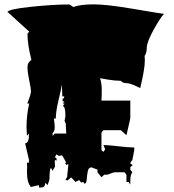

<svg xmlns="http://www.w3.org/2000/svg" viewBox="-20 -766 795 877"><path d="M425.3 8.8 398.4 -1.5Q384.3 -1.5 380.9 16.4Q377.4 34.2 376.2 53Q375 71.8 366.7 73.2L359.9 65.4L350.1 67.4L341.8 56.6L322.8 65.9L324.2 64.5L305.2 44.4L289.1 57.6L278.8 56.6L287.1 41Q287.1 31.2 289.6 12Q292 -7.3 292 -17.6L284.2 -11.7L276.4 -22.5H283.2L263.7 -56.6L249 -53.7L237.8 -61L229 -44.4Q231.4 -46.4 232.9 -46.4Q238.8 -46.4 238.8 -33.7L237.8 -32.7L231.4 -35.2L230 -28.8L231.4 -4.9L220.7 12.7L219.7 13.7Q218.8 13.7 216.8 7.8Q214.8 2 212.9 2Q206.1 2 206.1 52.2Q206.1 55.7 197.3 79.6L186.5 68.4Q186.5 87.9 173.8 89.8Q168.9 90.8 158.7 90.8L157.7 79.6L121.1 87.9Q103 67.9 103 17.1L104 -2.9L103 -22.5Q103 -23.4 104.5 -23.4L110.8 -21.5L112.8 -33.7L94.7 -111.3Q112.8 -111.3 112.8 -156.2L103 -145.5L101.1 -183.1Q101.1 -241.2 113.3 -293H104.5Q121.6 -335.9 121.6 -348.6Q121.6 -361.3 113.5 -398.9Q105.5 -436.5 105.5 -459Q105.5 -481.4 123.5 -492.2Q105.5 -562 105.5 -611.8L113.3 -621.6L16.1 -710H13.7Q15.1 -723.6 118.2 -734.6Q221.2 -745.6 296.4 -745.6Q297.9 -745.6 305.7 -740.5Q313.5 -735.4 314.9 -733.9Q347.7 -746.1 407.7 -746.1Q467.8 -746.1 587.9 -725.6Q708 -705.1 729 -702.6Q710 -682.1 680.2 -627.2Q650.4 -572.3 650.4 -547.9Q650.4 -523.4 640.6 -510.7Q641.6 -504.9 641.6 -492.7Q641.6 -480.5 640.4 -468Q639.2 -455.6 636.2 -438.7Q633.3 -421.9 631.8 -414.6Q623 -372.1 620.6 -363.8Q616.7 -365.2 602.5 -372.1Q573.7 -386.2 557.1 -386.2Q540.5 -386.2 531.7 -397Q504.9 -397 474.1 -402.3Q443.4 -407.7 437 -408.7Q444.8 -385.7 444.8 -356.9Q444.8 -328.1 443.4 -306.6H575.2V-227.5Q575.2 -223.6 566.7 -188Q558.1 -152.3 557.6 -148.4L531.7 -171.4H452.6L443.4 -160.6V-80.1L452.6 -72.3L460.4 -84L452.6 -103.5Q474.1 -103.5 520.8 -97.9Q567.4 -92.3 593.3 -92.3V-80.1L584.5 -35.6Q574.7 -22.5 574.7 -20L584.5 -12.7L585.4 -11.7Q585.4 -9.8 580.3 -6.8Q575.2 -3.9 575.2 -1.5V8.8L584.5 21Q575.2 32.2 575.2 60.5V77.1L567.4 65.4H557.6V32.2L548.8 21H504.9Q498 21 485.4 26.6Q472.7 32.2 465.6 32.2Q458.5 32.2 456.5 31.7L443.4 43.5L425.3 21ZM278.8 -235.8Q278.8 -281.2 266.6 -281.2L274.9 -293H266.6L274.4 -302.7H266.6L265.6 -314.9Q273.4 -314.9 273.4 -325.7H264.6L262.7 -380.4Q260.3 -362.3 247.6 -309.8Q234.9 -257.3 234.9 -224.6H226.1Q230 -197.3 230 -183.1Q230 -168.9 219.7 -156.2L220.7 -145.5L230 -156.2H282.7L280.3 -202.1L274.9 -213.4ZM365.2 73.2H366.7L369.1 75.7ZM322.3 67.4Q322.3 65.9 322.8 65.9Z"/></svg>

Font: Butcherman
Style: Regular
Weight: 400
Version: Version 001.004